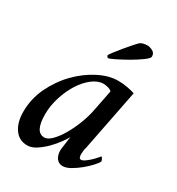

<svg xmlns="http://www.w3.org/2000/svg" viewBox="-159 -743 781 849"><g transform="rotate(30 231.5 -318.0)"><path d="M263 -399Q235 -399 206.5 -377Q178 -355 156 -320Q134 -285 120 -241Q106 -197 106 -153Q106 -62 154 -62Q171 -62 191 -82Q211 -102 229.5 -133.5Q248 -165 263 -203.5Q278 -242 285 -279L306 -385Q300 -392 286.5 -395.5Q273 -399 263 -399ZM312 -443Q338 -443 361.5 -438.5Q385 -434 399 -429L337 -114Q335 -110 333.5 -99Q332 -88 332 -80Q332 -72 334.5 -65Q337 -58 344 -58Q352 -58 364 -66.5Q376 -75 387 -85.5Q398 -96 406 -105.5Q414 -115 415 -116Q418 -116 422 -108.5Q426 -101 426 -96Q422 -87 406.5 -70Q391 -53 370.5 -36Q350 -19 327.5 -6Q305 7 287 7Q267 7 255.5 -8.5Q244 -24 244 -50Q244 -54 245.5 -64Q247 -74 248.5 -85.5Q250 -97 251.5 -107.5Q253 -118 254 -122Q247 -109 231 -87Q215 -65 194.5 -44.5Q174 -24 151 -9Q128 6 106 6Q64 6 40.5 -27.5Q17 -61 17 -115Q17 -181 45.5 -240.5Q74 -300 118 -345Q162 -390 214 -416.5Q266 -443 312 -443ZM223 -507Q221 -507 218 -510.5Q215 -514 215 -517Q215 -520 228 -537Q241 -554 257 -573.5Q273 -593 289 -611Q305 -629 311 -634Q325 -643 347 -643Q358 -643 373 -635.5Q388 -628 388 -610Q388 -601 364.5 -584Q341 -567 311.5 -550Q282 -533 255.5 -520Q229 -507 223 -507Z"/></g></svg>

Font: Vermiglione Medium
Style: Italic
Weight: 500
Italic angle: -11°
Version: Version 1.000